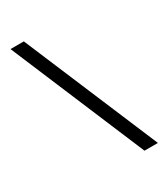

<svg xmlns="http://www.w3.org/2000/svg" viewBox="-169 -750 727 830"><g transform="rotate(-30 195.0 -335.0)"><path d="M369.5 0H302.5L20.5 -670H87Z"/></g></svg>

Font: Newsreader Text ExtraBold
Style: Regular
Weight: 800
Designer: Hugues Gentile
Foundry: Production Type
Version: Version 1.001